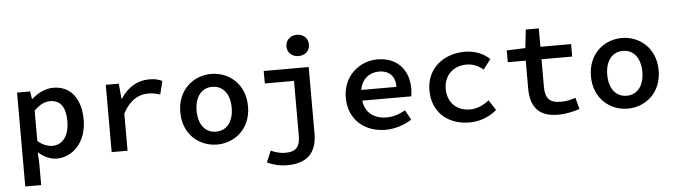

<svg xmlns="http://www.w3.org/2000/svg" viewBox="-53 -961 4899 1395"><g transform="rotate(-5 2396.0 -263.0)"><path d="M194 -46C234 -9 284 12 329 12C442 12 547 -85 547 -253C547 -405 474 -503 346 -503C290 -503 231 -474 189 -435H186L177 -491H82V194H198V40ZM198 -128V-349C238 -390 277 -408 314 -408C394 -408 428 -350 428 -252C428 -141 375 -83 305 -83C275 -83 234 -95 198 -128Z M729 0H845V-271C895 -366 961 -401 1028 -401C1065 -401 1085 -396 1117 -386L1141 -483C1112 -497 1086 -503 1046 -503C961 -503 887 -459 837 -380H834L824 -491H729Z M1251 -245C1251 -82 1369 12 1498 12C1627 12 1745 -82 1745 -245C1745 -409 1627 -503 1498 -503C1369 -503 1251 -409 1251 -245ZM1370 -245C1370 -344 1418 -409 1498 -409C1578 -409 1626 -344 1626 -245C1626 -147 1578 -82 1498 -82C1418 -82 1370 -147 1370 -245Z M1881 -400H2094V-3C2094 74 2070 115 1986 115C1954 115 1918 107 1881 90L1846 173C1886 192 1935 206 1992 206C2160 206 2209 111 2209 -9V-491H1881ZM2143 -577C2191 -577 2225 -608 2225 -654C2225 -700 2191 -732 2143 -732C2096 -732 2061 -700 2061 -654C2061 -608 2096 -577 2143 -577Z M2458 -245C2458 -83 2577 12 2726 12C2798 12 2865 -12 2918 -45L2879 -117C2834 -92 2792 -77 2741 -77C2652 -77 2584 -126 2576 -214H2933C2935 -226 2938 -248 2938 -270C2938 -406 2856 -503 2710 -503C2582 -503 2458 -406 2458 -245ZM2575 -292C2588 -372 2647 -414 2713 -414C2791 -414 2832 -368 2832 -292Z M3068 -245C3068 -82 3185 12 3339 12C3409 12 3482 -13 3538 -62L3490 -136C3452 -107 3406 -82 3350 -82C3253 -82 3187 -147 3187 -245C3187 -344 3255 -409 3353 -409C3397 -409 3436 -393 3474 -362L3529 -434C3488 -473 3426 -503 3347 -503C3197 -503 3068 -409 3068 -245Z M3784 -198C3784 -72 3835 12 3984 12C4043 12 4098 -1 4142 -16L4120 -100C4088 -88 4054 -80 4012 -80C3929 -80 3899 -117 3899 -198V-400H4123V-491H3899V-625H3804L3789 -491L3653 -486V-400H3784Z M4246 -245C4246 -82 4364 12 4493 12C4622 12 4740 -82 4740 -245C4740 -409 4622 -503 4493 -503C4364 -503 4246 -409 4246 -245ZM4365 -245C4365 -344 4413 -409 4493 -409C4573 -409 4621 -344 4621 -245C4621 -147 4573 -82 4493 -82C4413 -82 4365 -147 4365 -245Z"/></g></svg>

Font: Source Code Pro Semibold
Style: Regular
Weight: 600
Monospace: yes
Designer: Paul D. Hunt
Foundry: Adobe Systems Incorporated
Version: Version 1.017;PS 1.000;hotconv 1.0.70;makeotf.lib2.5.5900